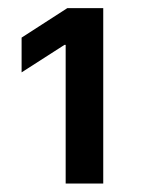

<svg xmlns="http://www.w3.org/2000/svg" viewBox="-20 -797 340 464"><path d="M138.7 -688.5H135.7L32.2 -622.1V-706.1L142.6 -777.3H229.5V-353.5H138.7Z"/></svg>

Font: Pretendard Std SemiBold
Style: Regular
Weight: 600
Designer: Base glyphs from Inter by Rasmus Andersson; Hangeul glyphs from Noto Sans CJK(Source Han Sans) by Jang Soo-young and Kan
Foundry: Kil Hyung-jin
Version: Version 1.309